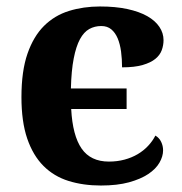

<svg xmlns="http://www.w3.org/2000/svg" viewBox="-20 -569 567 599"><path d="M294.9 9.8Q239.7 9.8 194.1 -4.4Q148.4 -18.6 115.7 -51.3Q83 -84 64.9 -136.7Q46.9 -189.5 46.9 -266.1Q46.9 -347.2 65.7 -401.4Q84.5 -455.6 117.4 -488.3Q150.4 -521 195.3 -534.9Q240.2 -548.8 292 -548.8Q340.3 -548.8 377.4 -540.8Q414.6 -532.7 439.5 -518.6Q464.4 -504.4 477.3 -485.1Q490.2 -465.8 490.2 -443.8Q490.2 -427.7 484.6 -412.4Q479 -397 464.6 -385.3Q450.2 -373.5 425 -366.2Q399.9 -358.9 360.8 -358.9Q360.8 -384.8 357.7 -408.2Q354.5 -431.6 347.2 -449.2Q339.8 -466.8 327.4 -477.3Q314.9 -487.8 295.9 -487.8Q275.4 -487.8 258.5 -478.5Q241.7 -469.2 229.5 -446.8Q217.3 -424.3 210 -386.7Q202.6 -349.1 201.2 -293H375V-229H202.1Q206.5 -146 234.6 -105.5Q262.7 -64.9 319.8 -64.9Q345.7 -64.9 368.4 -71Q391.1 -77.1 409.7 -88.1Q428.2 -99.1 442.1 -114Q456.1 -128.9 464.8 -146Q477.1 -138.7 482.9 -126.2Q488.8 -113.8 488.8 -100.1Q488.8 -81.1 477.5 -61.5Q466.3 -42 442.6 -26.1Q418.9 -10.3 382.3 -0.2Q345.7 9.8 294.9 9.8Z"/></svg>

Font: Droids
Style: b
Weight: 700
Foundry: Ascender Corporation
Version: Version 1.00 build 113